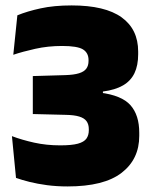

<svg xmlns="http://www.w3.org/2000/svg" viewBox="-20 -673 560 708"><path d="M229 14.5Q189 14.5 153.5 9.8Q118 5 89 -2.2Q60 -9.5 39 -17L24 -171Q61 -157 106 -147Q151 -137 202 -137Q244.5 -137 267.2 -143.2Q290 -149.5 298.8 -162Q307.5 -174.5 307.5 -192.5V-196.5Q307.5 -214.5 299.2 -226Q291 -237.5 272.2 -243.2Q253.5 -249 221.5 -249.5L101 -252.5V-392.5L221 -396Q252.5 -397 271.2 -402.8Q290 -408.5 298.2 -419.8Q306.5 -431 306.5 -448.5V-451.5Q306.5 -478 286 -490.8Q265.5 -503.5 209 -503.5Q157 -503.5 110 -493Q63 -482.5 29 -471L44 -616.5Q80.5 -631.5 129.8 -642.2Q179 -653 244 -653Q367.5 -653 428.5 -609Q489.5 -565 489.5 -483V-473Q489.5 -431.5 475.8 -403Q462 -374.5 433.5 -358Q405 -341.5 359.5 -335.5V-311.5L348.5 -331.5Q429 -321.5 461.2 -285Q493.5 -248.5 493.5 -183.5V-172Q493.5 -86 428.5 -35.8Q363.5 14.5 229 14.5Z"/></svg>

Font: Anek Latin Medium ExtraBold
Style: Regular
Weight: 800
Version: Version 1.003